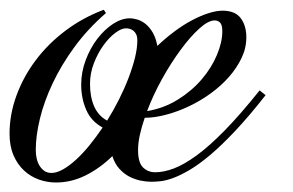

<svg xmlns="http://www.w3.org/2000/svg" viewBox="-88 -373 601 394"><path d="M230.5 -19.5Q248 -19.5 268.8 -27.3Q289.6 -35.2 315.7 -54.2Q341.8 -73.2 373.5 -105.7Q405.3 -138.2 444.8 -187.5L457 -177.7Q423.3 -134.8 395 -104.7Q366.7 -74.7 343.3 -54.9Q319.8 -35.2 301 -24.2Q282.2 -13.2 267.6 -7.8Q252.9 -2.4 241.7 -1.2Q230.5 0 222.7 0Q212.4 0 200.4 -2.4Q188.5 -4.9 177.2 -10.7Q166 -16.6 156.7 -26.9Q147.5 -37.1 142.6 -52.7Q117.2 -27.8 87.9 -13.2Q58.6 1.5 26.9 1.5Q8.8 1.5 -8.3 -4.6Q-25.4 -10.7 -38.8 -23.2Q-52.2 -35.6 -60.3 -54.4Q-68.4 -73.2 -68.4 -98.6Q-68.4 -138.2 -54.2 -177Q-40 -215.8 -14.6 -249.5Q10.7 -283.2 46.4 -310.1Q82 -336.9 125 -353L129.4 -346.2Q91.8 -313.5 64.7 -276.4Q37.6 -239.3 20 -201.9Q2.4 -164.6 -6.1 -129.4Q-14.6 -94.2 -14.6 -65.4Q-14.6 -56.2 -12.7 -47.6Q-10.7 -39.1 -6.6 -32.5Q-2.4 -25.9 3.4 -22Q9.3 -18.1 17.6 -18.1Q28.3 -18.1 41.3 -25.4Q54.2 -32.7 67.9 -45.2Q81.5 -57.6 95.5 -74.7Q109.4 -91.8 122.6 -111.3Q99.1 -124 88.9 -147.7Q78.6 -171.4 78.6 -199.2Q78.6 -225.1 87.9 -249.8Q97.2 -274.4 111.8 -293.5Q126.5 -312.5 144 -324Q161.6 -335.4 178.2 -335.4Q185.5 -335.4 194.3 -332.8Q203.1 -330.1 211.2 -323.5Q219.2 -316.9 225.6 -305.9Q231.9 -294.9 234.9 -278.8Q252.4 -295.4 270.5 -308.8Q288.6 -322.3 306.2 -331.5Q323.7 -340.8 339.8 -345.9Q356 -351.1 368.7 -351.1Q394.5 -351.1 406 -335.7Q417.5 -320.3 417.5 -296.4Q417.5 -274.4 407.7 -253.9Q397.9 -233.4 381.8 -215.1Q365.7 -196.8 344.5 -181.4Q323.2 -166 300 -155Q276.9 -144 253.2 -137.7Q229.5 -131.3 209 -131.3Q202.6 -112.8 199 -96.2Q195.3 -79.6 195.3 -65.4Q195.3 -39.1 205.6 -29.3Q215.8 -19.5 230.5 -19.5ZM352.5 -331.1Q339.4 -331.1 320.8 -314.2Q302.2 -297.4 282.5 -270.5Q262.7 -243.7 244.4 -210.7Q226.1 -177.7 213.9 -145Q248.5 -150.9 277.1 -168.7Q305.7 -186.5 325.9 -210.2Q346.2 -233.9 357.2 -260.3Q368.2 -286.6 368.2 -308.6Q368.2 -321.8 363.8 -326.4Q359.4 -331.1 352.5 -331.1ZM96.7 -200.7Q96.7 -174.3 105.2 -154.8Q113.8 -135.3 131.8 -125.5Q145 -146.5 156.2 -168.9Q167.5 -191.4 175.8 -213.1Q184.1 -234.9 189 -254.6Q193.8 -274.4 193.8 -290Q193.8 -297.9 191.4 -302.7Q189 -307.6 185.3 -310.3Q181.6 -313 177.5 -314Q173.3 -314.9 170.4 -314.9Q161.1 -314.9 148.4 -305.4Q135.7 -295.9 124.3 -280Q112.8 -264.2 104.7 -243.4Q96.7 -222.7 96.7 -200.7Z"/></svg>

Font: Dynalight
Style: Regular
Weight: 400
Version: Version 1.000